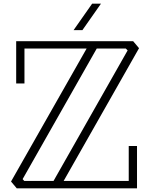

<svg xmlns="http://www.w3.org/2000/svg" viewBox="-20 -1024 816 1044"><path d="M680 -230H725V0H680H71L40 -37L451 -760H113V-570H68V-800H113H704L736 -762L326 -40H680ZM112 -40H271L674 -750L664 -760H506L103 -50ZM529 -1004H481L380 -860H428Z"/></svg>

Font: Kumar One Outline
Style: Regular
Weight: 400
Designer: Parimal Parmar
Foundry: Indian Type Foundry
Version: Version 1.000;PS 1.000;hotconv 1.0.88;makeotf.lib2.5.647800